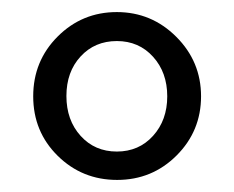

<svg xmlns="http://www.w3.org/2000/svg" viewBox="-20 -640 388 318"><path d="M113.5 -546.5Q90 -521 90 -481Q90 -441 113.5 -415Q137 -389 173.5 -389Q210 -389 233.5 -415Q257 -441 257 -480.5Q257 -520 233.5 -546Q210 -572 173.5 -572Q137 -572 113.5 -546.5ZM174 -342Q116 -342 75.5 -382Q35 -422 35 -480.5Q35 -539 75.5 -579.5Q116 -620 173.5 -620Q231 -620 272 -579Q313 -538 313 -480.5Q313 -423 272.5 -382.5Q232 -342 174 -342Z"/></svg>

Font: Balthazar
Style: Regular
Weight: 400
Designer: Dario Manuel Muhafara
Foundry: Dario Manuel Muhafara
Version: Version 1.000